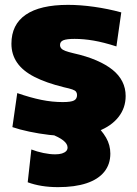

<svg xmlns="http://www.w3.org/2000/svg" viewBox="-20 -550 564 790"><path d="M260 10Q225 10 182.5 5Q140 0 100 -8.5Q60 -17 31 -27L51 -167Q106 -148 150.5 -139Q195 -130 238 -130Q272 -130 284.5 -136.5Q297 -143 297 -159Q297 -167 293 -172.5Q289 -178 277.5 -182Q266 -186 243 -191Q170 -209 122 -233.5Q74 -258 50.5 -292Q27 -326 27 -370Q27 -449 86 -489.5Q145 -530 260 -530Q310 -530 367 -522Q424 -514 479 -499L459 -359Q406 -376 365 -383Q324 -390 287 -390Q255 -390 241 -384.5Q227 -379 227 -365Q227 -357 232 -351Q237 -345 249 -340.5Q261 -336 282 -331Q336 -319 376.5 -301.5Q417 -284 443.5 -262.5Q470 -241 483.5 -214Q497 -187 497 -155Q497 -106 467.5 -68.5Q438 -31 384.5 -10.5Q331 10 260 10ZM219 220Q148 220 94 200L109 65Q132 74 158.5 79.5Q185 85 207 85Q224 85 235 81.5Q246 78 252 72Q258 66 258 57Q258 42 240.5 28Q223 14 186 0L361 -50Q399 -14 416.5 16.5Q434 47 434 82Q434 126 409 157Q384 188 336 204Q288 220 219 220Z"/></svg>

Font: M PLUS 1 Black
Style: Regular
Weight: 900
Designer: Coji Morishita
Foundry: UNDERFOREST DESIGN
Version: Version 1.001